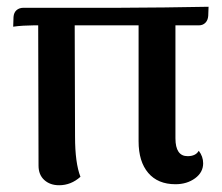

<svg xmlns="http://www.w3.org/2000/svg" viewBox="-20 -535 656 568"><path d="M597 -515 596 -488Q595 -475 587.5 -467.5Q580 -460 568 -460H499V-126Q499 -73 535 -73Q559 -73 568 -89Q581 -72 581 -52Q581 -25 557 -7.5Q533 10 499 10Q447 10 418.5 -23.5Q390 -57 390 -117V-460H201L202 -131Q202 -53 218 -12Q190 13 155 13Q128 13 111 -2.5Q94 -18 94 -45L93 -460H79Q66 -460 49 -459Q32 -458 19 -456L20 -485Q21 -498 29 -505Q37 -512 50 -512H336Q380 -512 466.5 -513Q553 -514 597 -515Z"/></svg>

Font: Arima Madurai
Style: Bold
Weight: 700
Designer: Joana Correia and Natanael Gama
Foundry: NDISCOVER
Version: Version 1.019